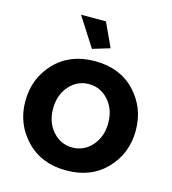

<svg xmlns="http://www.w3.org/2000/svg" viewBox="-110 -821 826 922"><g transform="rotate(15 303.0 -360.5)"><path d="M179 -731H303L358 -612L272 -586ZM28 -261Q28 -375 103.5 -454Q179 -533 303 -533Q427 -533 502 -454Q577 -375 577 -261Q577 -148 502 -69Q427 10 303 10Q179 10 103.5 -69.5Q28 -149 28 -261ZM205.5 -148.5Q245 -104 303 -104Q361 -104 400.5 -149Q440 -194 440 -262Q440 -330 400.5 -374.5Q361 -419 303 -419Q245 -419 205.5 -374Q166 -329 166 -261Q166 -193 205.5 -148.5Z"/></g></svg>

Font: Raleway-v4020
Style: Bold
Weight: 700
Designer: Matt McInerney, Pablo Impallari, Rodrigo Fuenzalida
Foundry: Matt McInerney, Pablo Impallari, Rodrigo Fuenzalida
Version: Version 4.020;PS 004.020;hotconv 1.0.88;makeotf.lib2.5.64775